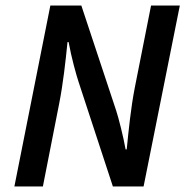

<svg xmlns="http://www.w3.org/2000/svg" viewBox="-20 -674 671 694"><path d="M32 0H135L194 -300C208 -371 217 -452 224 -522H228C238 -466 256 -402 264 -378L388 0H499L630 -654H526L467 -356C453 -284 445 -204 438 -134H434C426 -180 408 -250 400 -274L274 -654H162Z"/></svg>

Font: Source Sans Pro Semibold
Style: Italic
Weight: 600
Italic angle: -11°
Designer: Paul D. Hunt
Foundry: Adobe Systems Incorporated
Version: Version 3.006;hotconv 1.0.111;makeotfexe 2.5.65597